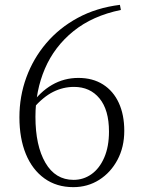

<svg xmlns="http://www.w3.org/2000/svg" viewBox="-20 -757 584 791"><path d="M282 14Q213 14 163 -22Q113 -58 86.5 -122.5Q60 -187 60 -274Q60 -360 88.5 -438Q117 -516 170.5 -579Q224 -642 300.5 -683.5Q377 -725 474 -737L478 -716Q361 -692 282.5 -628.5Q204 -565 165 -474Q126 -383 126 -276Q126 -157 167 -86.5Q208 -16 283 -16Q324 -16 357 -39.5Q390 -63 409.5 -108Q429 -153 429 -215Q429 -304 390 -351.5Q351 -399 285 -399Q240 -399 199 -378.5Q158 -358 116 -310L98 -321H104Q185 -436 303 -436Q362 -436 404.5 -409Q447 -382 469.5 -333Q492 -284 492 -218Q492 -151 464 -98.5Q436 -46 388.5 -16Q341 14 282 14Z"/></svg>

Font: Source Han Serif JP VF
Style: Regular
Weight: 250
Designer: Ryoko NISHIZUKA 西塚涼子 (kana & ideographs); Frank Grießhammer (Latin, Greek & Cyrillic); Wenlong ZHANG 张文龙 (bopomofo); San
Foundry: Adobe
Version: Version 2.001;hotconv 1.1.0;makeotfexe 2.6.0